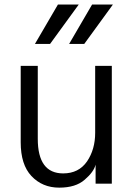

<svg xmlns="http://www.w3.org/2000/svg" viewBox="-20 -819 598 856"><path d="M72.3 -184.6Q72.3 -269.5 72.3 -525.4Q90.8 -525.4 148.4 -525.4Q148.4 -444.3 148.4 -200.2Q148.4 -45.9 261.7 -45.9Q331.1 -45.9 368.2 -99.6Q404.3 -153.3 404.3 -226.6Q404.3 -326.2 404.3 -525.4Q422.9 -525.4 478.5 -525.4Q478.5 -393.6 478.5 0Q460 0 406.2 0Q406.2 -21.5 406.2 -85Q398.4 -52.7 357.4 -17.6Q317.4 17.6 244.1 17.6Q168.9 17.6 120.1 -34.2Q72.3 -85 72.3 -184.6ZM288.1 -623Q313.5 -667 390.6 -798.8Q414.1 -798.8 483.4 -798.8Q451.2 -754.9 355.5 -623Q338.9 -623 288.1 -623ZM135.7 -623Q161.1 -667 238.3 -798.8Q261.7 -798.8 331.1 -798.8Q298.8 -754.9 203.1 -623Q186.5 -623 135.7 -623Z"/></svg>

Font: Gothic A1
Style: Regular
Weight: 400
Designer: HanYang I&C Co.,Ltd.
Version: Version 2.50